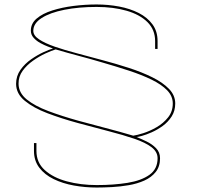

<svg xmlns="http://www.w3.org/2000/svg" viewBox="-20 -700 884 859"><path d="M413 139Q360.5 139 310.5 130Q260.5 121 220 101.2Q179.5 81.5 155.8 50.2Q132 19 132 -25V-60H143V-25Q143 27.5 180.5 61.2Q218 95 279.5 111.5Q341 128 413 128Q489 128 550.8 118Q612.5 108 648.8 82Q685 56 685 8Q685 -21 657.5 -41.8Q630 -62.5 581 -79.2Q532 -96 467 -112.8Q402 -129.5 327 -150Q255.5 -169.5 192.8 -193.2Q130 -217 91 -249Q52 -281 52 -325Q52 -360 71.5 -387.5Q91 -415 119.5 -434.8Q148 -454.5 175 -466.8Q202 -479 217 -483Q210.5 -485.5 194.8 -491.5Q179 -497.5 161.2 -507Q143.5 -516.5 130.8 -530.5Q118 -544.5 118 -563Q118 -595 144.2 -617.2Q170.5 -639.5 214 -653.2Q257.5 -667 309.2 -673.5Q361 -680 412 -680Q464 -680 513 -670.8Q562 -661.5 600.8 -641.8Q639.5 -622 662.2 -591Q685 -560 685 -516V-481H674V-516Q674 -567 639.8 -601Q605.5 -635 546.2 -652Q487 -669 412 -669Q332 -669 268 -656.2Q204 -643.5 166.5 -619.5Q129 -595.5 129 -562Q129 -541 155 -523.8Q181 -506.5 225 -491.2Q269 -476 324.2 -461.5Q379.5 -447 438 -431Q498.5 -415 556.5 -396.2Q614.5 -377.5 661.5 -354.2Q708.5 -331 736.2 -302.2Q764 -273.5 764 -237Q764 -204 748 -179Q732 -154 707.8 -136.5Q683.5 -119 658.5 -108Q633.5 -97 614.8 -92Q596 -87 591 -87Q611 -79 635.5 -67.2Q660 -55.5 678 -37.2Q696 -19 696 8Q696 45 676.8 69.2Q657.5 93.5 625.8 107.8Q594 122 556.2 128.5Q518.5 135 481 137Q443.5 139 413 139ZM576 -93Q592 -95 621.2 -104.2Q650.5 -113.5 680.8 -131Q711 -148.5 732 -174.8Q753 -201 753 -237Q753 -270 727.8 -296Q702.5 -322 658.5 -343.5Q614.5 -365 557.2 -383.8Q500 -402.5 436 -421Q382 -437 331.8 -450.2Q281.5 -463.5 229 -479Q211 -473.5 183.2 -460.8Q155.5 -448 127.8 -428.5Q100 -409 81.2 -383.2Q62.5 -357.5 63 -325Q63.5 -284.5 99.5 -255.2Q135.5 -226 196 -203.2Q256.5 -180.5 330 -160Q384 -145 449.8 -128Q515.5 -111 576 -93Z"/></svg>

Font: Anybody UltraExpanded Thin
Style: Regular
Weight: 100
Width: 9
Designer: Tyler Finck
Foundry: Etcetera Type Company
Version: Version 1.010; ttfautohint (v1.8.3) -l 8 -r 50 -G 200 -x 14 